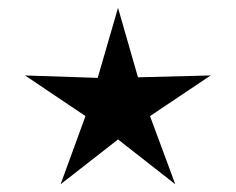

<svg xmlns="http://www.w3.org/2000/svg" viewBox="-20 -577 611 498"><path d="M369.1 -275.9 434.6 -99.1 286.1 -215.3 137.2 -99.1 201.7 -275.9 44.9 -381.3 233.4 -375 286.1 -556.6 337.9 -376.5 526.4 -381.3Z"/></svg>

Font: Accordance
Style: Italic
Weight: 400
Italic angle: -11°
Version: Version 1.2 (build January 31, 2020) Miklal Software Solutio